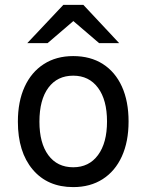

<svg xmlns="http://www.w3.org/2000/svg" viewBox="-20 -752 598 784"><path d="M279 12Q174 12 113.5 -59.8Q53 -131.5 53 -255Q53 -337.5 80.5 -397.5Q108 -457.5 158.8 -490.2Q209.5 -523 279 -523Q349 -523 399.8 -490.8Q450.5 -458.5 477.8 -398.5Q505 -338.5 505 -256Q505 -173.5 477.5 -113.2Q450 -53 399.2 -20.5Q348.5 12 279 12ZM279 -69Q343.5 -69 380.2 -118.8Q417 -168.5 417 -256Q417 -344 380.2 -393.5Q343.5 -443 279 -443Q214 -443 177.5 -393.8Q141 -344.5 141 -255Q141 -167.5 177.5 -118.2Q214 -69 279 -69ZM91.5 -576 238.5 -732H320.5L466.5 -576H384.5L279.5 -666L174.5 -576Z"/></svg>

Font: Overpass
Style: Regular
Weight: 400
Designer: Delve Withrington, Dave Bailey, Thomas Jockin
Foundry: Delve Fonts LLC
Version: Version 4.000